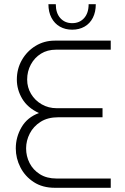

<svg xmlns="http://www.w3.org/2000/svg" viewBox="-20 -892 594 912"><path d="M240 0Q182 0 140.5 -27Q99 -54 77 -97Q55 -140 55 -187Q55 -241 82.5 -288Q110 -335 165 -355Q111 -380 85.5 -423Q60 -466 60 -514Q60 -565 84 -607Q108 -649 149 -674Q190 -699 240 -699H506V-656H246Q205 -656 174.5 -637Q144 -618 126.5 -585.5Q109 -553 109 -514Q109 -477 127.5 -446Q146 -415 178 -396.5Q210 -378 250 -378H467V-335H257Q207 -335 173 -313.5Q139 -292 121.5 -258Q104 -224 104 -187Q104 -150 120.5 -117.5Q137 -85 169.5 -64.5Q202 -44 249 -44H506V0ZM323 -751Q290 -751 264.5 -765.5Q239 -780 224.5 -807.5Q210 -835 210 -872H245Q245 -830 266.5 -806Q288 -782 323 -782Q358 -782 379.5 -806Q401 -830 401 -872H435Q435 -835 421 -807.5Q407 -780 381.5 -765.5Q356 -751 323 -751Z"/></svg>

Font: MuseoModerno Thin ExtraLight
Style: Regular
Weight: 250
Version: Version 1.002